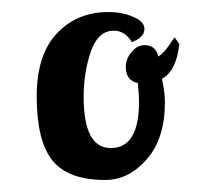

<svg xmlns="http://www.w3.org/2000/svg" viewBox="-20 -765 347 319"><path d="M41 -605Q41 -674 74.5 -709.5Q108 -745 160 -745Q183 -745 201.5 -737Q220 -729 220 -717Q220 -703 199 -695Q188 -714 169 -714Q143 -714 131 -679.5Q119 -645 119 -604Q119 -519 164 -519Q211 -519 211 -596Q211 -607 209 -627Q189 -631 189 -654Q189 -667 198.5 -678.5Q208 -690 220 -690Q239 -690 243 -671Q249 -675 253 -679.5Q257 -684 262 -691.5Q267 -699 270 -703L278 -692Q273 -647 249 -634Q254 -612 254 -595Q254 -535 224 -500.5Q194 -466 155 -466Q93 -466 67 -498.5Q41 -531 41 -605Z"/></svg>

Font: Lobster Two
Style: Bold
Weight: 700
Designer: Pablo Impallari
Foundry: Pablo Impallari. www.impallari.com
Version: Version 1.006